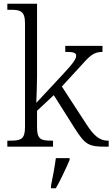

<svg xmlns="http://www.w3.org/2000/svg" viewBox="-20 -780 598 1021"><path d="M19 0H262V-32H256C199 -32 177 -38 177 -102V-191L266 -274L374 -103C433 -9 451 0 544 0H558V-32H554C510 -32 480 -57 439 -120L309 -320L398 -417C455 -480 474 -504 525 -504V-536H327V-504C367 -504 385 -501 385 -484C385 -468 374 -448 310 -380L173 -233C174 -259 177 -331 177 -374V-760H19V-728H37C89 -728 113 -721 113 -655V-105C113 -39 91 -32 33 -32H19ZM251 208V221H277C301 180 332 113 350 71V61H277C271 107 261 161 251 208Z"/></svg>

Font: Noto Serif Telugu Light
Style: Regular
Weight: 300
Designer: Jelle Bosma - Monotype Design Team
Foundry: Monotype Imaging Inc.
Version: Version 2.005